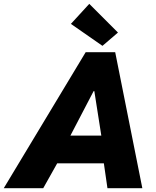

<svg xmlns="http://www.w3.org/2000/svg" viewBox="-72 -996 826 1016"><path d="M-52.2 0 381.3 -719.7H537.6L681.2 0H496.6L471.2 -175.8L469.2 -246.1L427.2 -513.7H423.3L283.7 -246.1L255.4 -175.8L156.7 0ZM148.9 -131.8 180.2 -278.3H565.9L535.6 -131.8ZM470.2 -753.4 303.2 -869.6 400.4 -975.6 552.2 -823.7Z"/></svg>

Font: Reddit Sans Black
Style: Italic
Weight: 900
Italic angle: -11.25°
Designer: Stephen Hutchings
Version: Version 1.013